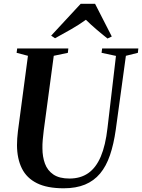

<svg xmlns="http://www.w3.org/2000/svg" viewBox="-20 -1004 765 1034"><path d="M658 -703.5 603.5 -306Q592.5 -227.5 572.2 -168.2Q552 -109 519 -69.5Q486 -30 437.8 -10Q389.5 10 323 10Q234 10 178.8 -17.5Q123.5 -45 97.8 -97Q72 -149 71.5 -222Q71.5 -240 72.8 -258.5Q74 -277 76.5 -297L130.5 -703.5L69.5 -719.5L72.5 -743H348L345.5 -719.5L269.5 -703.5L215.5 -301Q212.5 -275.5 210.2 -251.2Q208 -227 208.5 -205.5Q208.5 -160 222 -123Q235.5 -86 267.5 -64.2Q299.5 -42.5 354 -42.5Q413.5 -42.5 455.2 -71.5Q497 -100.5 522.8 -161Q548.5 -221.5 559 -315.5L604.5 -703L527 -719.5L530 -743H725L722.5 -719.5ZM255.5 -812 414.5 -983.5H492L582 -807.5L559 -796.5Q528.5 -820.5 498.8 -846Q469 -871.5 442.5 -897.5Q406 -871 363.2 -846.5Q320.5 -822 276.5 -798Z"/></svg>

Font: Merriweather 120pt SemiBold
Style: Italic
Weight: 600
Italic angle: -7.8°
Version: Version 2.101